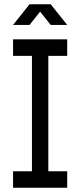

<svg xmlns="http://www.w3.org/2000/svg" viewBox="-20 -884 378 904"><path d="M296.4 -621.1H207.5V-77.6H296.4V0H41.5V-77.6H130.4V-621.1H41.5V-698.7H296.4ZM119.1 -863.8H218.8L296.4 -766.6H218.8L168.9 -829.1L119.1 -766.6H41.5Z"/></svg>

Font: Turpis
Style: Regular
Weight: 400
Designer: GGBotNet
Foundry: f0n7
Version: 1.00